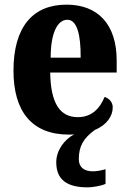

<svg xmlns="http://www.w3.org/2000/svg" viewBox="-20 -569 556 826"><path d="M357 237C376 237 416 231 434 222V159C413 165 395 168 379 168C344 168 319 152 319 116C319 59 340 25 388 -10C441 -32 465 -71 465 -107C465 -130 449 -146 430 -152C410 -103 375 -65 315 -65C238 -65 198 -124 196 -257H482V-308C482 -466 400 -549 266 -549C121 -549 38 -453 38 -265C38 -91 116 10 276 10C284 10 292 10 299 9C257 31 222 78 222 129C222 204 268 237 357 237ZM327 -321H198C198 -427 227 -484 270 -484C310 -484 328 -423 327 -321Z"/></svg>

Font: Noto Serif Myanmar Condensed ExtraBold
Style: Regular
Weight: 800
Width: 3
Designer: Ben Mitchell and the Monotype Design Team
Foundry: Monotype Imaging Inc.
Version: Version 2.106